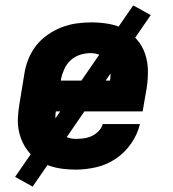

<svg xmlns="http://www.w3.org/2000/svg" viewBox="-20 -621 640 712"><path d="M261 8Q237 8 212.5 5Q188 2 165.5 -5.5Q143 -13 123.5 -25Q104 -37 89 -54.5Q74 -72 64 -93Q54 -114 49.5 -137.5Q45 -161 46.5 -186Q48 -211 52 -235L70 -345Q74 -373 84.5 -400Q95 -427 113 -450.5Q131 -474 156 -491.5Q181 -509 208 -519.5Q235 -530 263 -534Q291 -538 319 -538Q351 -538 383 -532.5Q415 -527 441.5 -512Q468 -497 488 -474Q508 -451 518 -421.5Q528 -392 528.5 -359.5Q529 -327 524 -295L509 -208H187Q184 -189 186.5 -170Q189 -151 198.5 -136Q208 -121 225 -113.5Q242 -106 261 -106Q276 -106 291 -108Q306 -110 320 -116.5Q334 -123 345.5 -134.5Q357 -146 361 -161H499Q490 -123 466.5 -89Q443 -55 409.5 -32.5Q376 -10 337.5 -1Q299 8 261 8ZM206 -322H388Q391 -341 389 -359.5Q387 -378 378 -393.5Q369 -409 352 -416.5Q335 -424 316 -424Q297 -424 277.5 -418Q258 -412 242.5 -398Q227 -384 218.5 -365Q210 -346 206 -327ZM101 71 36 35 474 -601 539 -565Z"/></svg>

Font: Iosevka Curly HvExObl
Style: Regular
Weight: 900
Width: 7
Italic angle: -9°
Monospace: yes
Designer: Belleve Invis
Foundry: Belleve Invis
Version: Version 11.1.0; ttfautohint (v1.8.3)